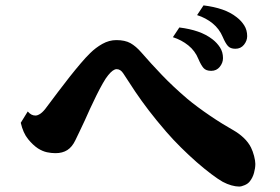

<svg xmlns="http://www.w3.org/2000/svg" viewBox="-20 -789 1040 713"><path d="M735.8 -769Q774.9 -764.2 805.4 -753.7Q835.9 -743.2 858.9 -725.1Q875.5 -712.4 886.7 -695.1Q897.9 -677.7 897.9 -654.8Q897.9 -637.7 886 -622.8Q874 -607.9 854 -607.9Q835.4 -607.9 826.2 -618.4Q816.9 -628.9 807.1 -651.9Q794.4 -682.1 769.3 -702.4Q744.1 -722.7 711.9 -732.9ZM646 -687Q685.1 -682.1 715.3 -671.6Q745.6 -661.1 769 -643.1Q785.6 -630.4 796.9 -613Q808.1 -595.7 808.1 -573.2Q808.1 -555.7 796.1 -540.8Q784.2 -525.9 764.2 -525.9Q745.1 -525.9 735.8 -536.4Q726.6 -546.9 716.8 -569.8Q704.6 -600.1 679.4 -620.4Q654.3 -640.6 622.1 -650.9ZM412.1 -640.1Q444.3 -640.1 464.6 -628.7Q484.9 -617.2 504.9 -594.2Q540 -553.7 581.1 -510.7Q622.1 -467.8 675.8 -421.9Q693.4 -407.2 715.1 -391.1Q736.8 -375 759.8 -359.4Q782.7 -343.8 804.9 -330.1Q827.1 -316.4 845.2 -306.2Q867.7 -293.5 885 -277.1Q902.3 -260.7 912.1 -241.2Q918.9 -227.5 923.6 -209.5Q928.2 -191.4 928.2 -180.2Q928.2 -164.6 923.3 -147Q918.5 -129.4 908.2 -116.2Q901.4 -106.9 888.9 -101.6Q876.5 -96.2 868.2 -96.2Q855.5 -96.2 839.6 -100.6Q823.7 -105 807.1 -113.8Q790 -123.5 764.6 -142.6Q739.3 -161.6 710.2 -187Q681.2 -212.4 651.9 -241.5Q622.6 -270.5 597.2 -299.8Q560.5 -342.3 532.7 -378.7Q504.9 -415 482.2 -448.7Q459.5 -482.4 438 -516.1Q427.7 -532.2 413.1 -532.2Q399.9 -532.2 381.8 -509.8Q373 -499.5 361.6 -479.2Q350.1 -459 337.9 -434.3Q325.7 -409.7 314.5 -385.3Q303.2 -360.8 294.9 -341.8Q284.2 -318.8 275.4 -300.5Q266.6 -282.2 259.8 -268.1Q248 -243.2 230 -231.7Q211.9 -220.2 186 -220.2Q170.9 -220.2 154.5 -223.6Q138.2 -227.1 121.1 -237.8Q102.5 -250 84.2 -272.5Q65.9 -294.9 57.1 -333L83 -375Q90.3 -366.7 97.2 -363.3Q104 -359.9 111.8 -359.9Q120.1 -359.9 130.9 -367.4Q141.6 -375 153.8 -392.1Q174.3 -419.4 195.8 -448Q217.3 -476.6 238.5 -503.4Q259.8 -530.3 279.3 -553.2Q298.8 -576.2 314.9 -591.8Q335 -611.8 360.1 -626Q385.3 -640.1 412.1 -640.1Z"/></svg>

Font: BIZ UDMincho
Style: Bold
Weight: 700
Monospace: yes
Designer: TypeBank Co., Ltd.
Foundry: Morisawa Inc.
Version: Version 1.06